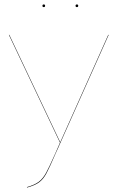

<svg xmlns="http://www.w3.org/2000/svg" viewBox="-20 -837 524 864"><path d="M252 -195Q247 -184 242 -172Q237 -160 231 -148Q203 -83 189 -57Q175 -31 156.5 -17Q138 -3 102 7L101 5Q136 -5 154.5 -19Q173 -33 187 -58.5Q201 -84 229 -147Q232 -155 250 -195L20 -680H22L251 -197L467 -680H469ZM183 -811Q183 -805 177 -805Q171 -805 171 -811Q171 -817 177 -817Q183 -817 183 -811ZM332 -811Q332 -805 326 -805Q320 -805 320 -811Q320 -817 326 -817Q332 -817 332 -811Z"/></svg>

Font: FiraGO Two
Style: Regular
Weight: 100
Designer: bBox Type
Foundry: bBox Type GmbH
Version: Version 1.001